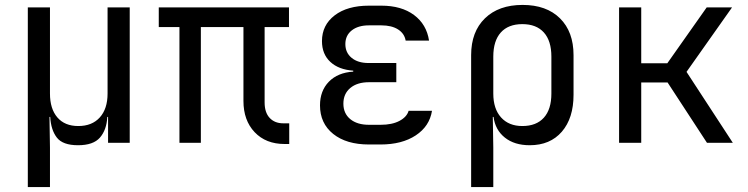

<svg xmlns="http://www.w3.org/2000/svg" viewBox="-20 -580 3040 780"><path d="M93 180V-550H183V-200Q183 -138 213 -103Q243 -68 298 -68Q354 -68 385.5 -103Q417 -138 417 -200V-550H507V0H419V-105H416Q413 -52 386 -21Q359 10 297 10Q235 10 211 -21Q187 -52 184 -105H181L183 20V180Z M1136 5Q1060 5 1014.5 -43Q969 -91 969 -170V-470H796V0H709V-470H625V-550H1154V-470H1055V-164Q1055 -123 1075.5 -101Q1096 -79 1131 -79H1155V5Z M1526 7H1479Q1387 7 1333.5 -36Q1280 -79 1280 -152Q1280 -211 1316 -248Q1352 -285 1415 -289V-293Q1356 -297 1322 -328.5Q1288 -360 1288 -413Q1288 -478 1339.5 -517.5Q1391 -557 1479 -557H1529Q1611 -557 1662 -519Q1713 -481 1723 -415H1628Q1623 -444 1597 -460.5Q1571 -477 1529 -477H1479Q1435 -477 1409 -456.5Q1383 -436 1383 -401Q1383 -366 1408.5 -345Q1434 -324 1477 -324H1590V-246H1479Q1431 -246 1403 -222.5Q1375 -199 1375 -159Q1375 -119 1403 -96Q1431 -73 1479 -73H1526Q1573 -73 1603 -89Q1633 -105 1640 -130H1735Q1725 -67 1669 -30Q1613 7 1526 7Z M1894 180V-356Q1894 -451 1950 -505.5Q2006 -560 2103 -560Q2200 -560 2255 -505.5Q2310 -451 2310 -356V-195Q2310 -100 2262.5 -45Q2215 10 2132 10Q2070 10 2031 -21Q1992 -52 1985 -105H1982L1984 20V180ZM2102 -68Q2159 -68 2189.5 -102Q2220 -136 2220 -200V-350Q2220 -414 2189.5 -448Q2159 -482 2102 -482Q2045 -482 2014.5 -448Q1984 -414 1984 -350V-200Q1984 -138 2015.5 -103Q2047 -68 2102 -68Z M2495 0V-550H2585V-323H2691L2851 -550H2954L2769 -288L2957 0H2852L2692 -245H2585V0Z"/></svg>

Font: NKDuy Mono
Style: Regular
Weight: 400
Monospace: yes
Designer: NKDuy
Foundry: NKDuy
Version: Version 2.251; ttfautohint (v1.8.4.7-5d5b)